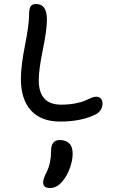

<svg xmlns="http://www.w3.org/2000/svg" viewBox="-20 -652 588 965"><path d="M282.2 -41Q187 -41 136 -96.4Q85 -151.9 85 -255.9Q85 -320.8 105.5 -423.8Q126 -526.9 126 -575.2Q126 -605.5 133.1 -618.7Q140.1 -631.8 162.1 -631.8Q215.8 -631.8 215.8 -553.2Q215.8 -501 195.3 -401.9Q174.8 -302.7 174.8 -249Q174.8 -126 287.1 -126Q326.7 -126 358.6 -132.3Q390.6 -138.7 406.7 -146Q422.9 -153.3 438 -159.7Q453.1 -166 462.9 -166Q478 -166 486.6 -156.7Q495.1 -147.5 495.1 -131.8Q495.1 -96.7 462.9 -78.1Q390.1 -41 282.2 -41ZM231 293Q196.8 293 196.8 265.1Q196.8 246.1 215.8 210Q236.8 165.5 236.8 106Q236.8 51.8 280.8 51.8Q311 51.8 328.1 68.6Q345.2 85.4 345.2 120.1Q345.2 153.3 331.3 192.6Q317.4 231.9 292 261.2Q265.6 293 231 293Z"/></svg>

Font: Shantell Sans Irregular
Style: Regular
Weight: 400
Designer: Stephen Nixon, Anya Danilova, Shantell Martin
Foundry: Arrow Type
Version: Version 1.006;[9816181b4]